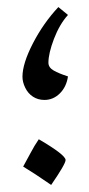

<svg xmlns="http://www.w3.org/2000/svg" viewBox="-20 -460 252 546"><path d="M173.3 -417.5Q149.4 -391.1 133.5 -349.6Q117.7 -308.1 117.7 -281.7Q117.7 -268.1 132.6 -259.5Q147.5 -251 173.3 -242.7Q168.9 -212.9 150.1 -194.3Q131.3 -175.8 106.4 -175.8Q87.9 -175.8 73.7 -185.1Q59.6 -194.3 51.8 -210.4Q43.9 -226.6 43.9 -241.7Q43.9 -279.3 73.7 -336.9Q103.5 -394.5 146 -439.9ZM45.9 13.7Q57.1 -6.3 67.4 -25.9Q77.6 -45.4 90.3 -64Q166.5 -19.5 166.5 -4.9Q166.5 6.3 125.5 65.9Q76.7 32.2 45.9 13.7Z"/></svg>

Font: Noto Naskh Arabic
Style: Regular
Weight: 400
Designer: Monotype Design team
Foundry: Monotype Imaging Inc.
Version: Version 1.01